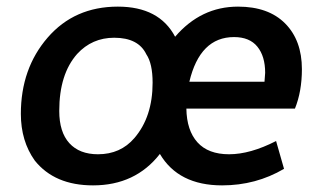

<svg xmlns="http://www.w3.org/2000/svg" viewBox="-20 -550 959 580"><path d="M651 10Q753 10 838 -40L814 -124Q736 -84 672 -84Q609 -84 576.5 -120Q544 -156 543 -222H871Q892 -274 892 -341Q892 -428 841.5 -479Q791 -530 699 -530Q587 -530 509 -439Q461 -530 336 -530Q205 -530 124 -436.5Q43 -343 43 -206Q43 -124 85 -65Q145 10 261 10Q389 10 463 -85Q519 10 651 10ZM276 -84Q220 -84 189.5 -117.5Q159 -151 159 -215Q159 -326 213 -387Q258 -436 325 -436Q398 -436 422 -386Q441 -358 441 -300Q441 -197 386 -133Q344 -84 276 -84ZM779 -303H552Q584 -438 687 -438Q734 -438 757.5 -409Q781 -380 781 -330Z"/></svg>

Font: Brisa Sans Medium
Style: Italic
Weight: 600
Italic angle: -8°
Designer: Dalton Maag Ltd
Foundry: Dalton Maag Ltd
Version: Version 1.101;July 10, 2019;FontCreator 11.5.0.2425 64-bit